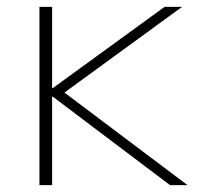

<svg xmlns="http://www.w3.org/2000/svg" viewBox="-20 -540 604 560"><path d="M95 0V-520H132V-283H134L460 -520H511L168 -270L527 0H476L134 -258H132V0Z"/></svg>

Font: M PLUS 1 ExtraLight
Style: Regular
Weight: 250
Version: Version 1.001